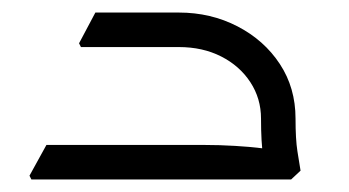

<svg xmlns="http://www.w3.org/2000/svg" viewBox="-20 -286 557 306"><path d="M396 -97Q396 -129 379 -155Q362 -181 332.5 -196Q303 -211 265 -211H130V-222L135 -266H265Q316 -266 358.5 -244Q401 -222 426 -184Q451 -146 451 -97ZM30 0 27 -6 54 -55H164V0ZM54 0V-55H305Q330 -55 354.5 -53.5Q379 -52 395 -50Q411 -48 411 -48V0ZM109 -211 106 -217 132 -266H243V-211ZM405 0Q403 -13 399.5 -36Q396 -59 396 -97H451Q451 -64 454 -45Q457 -26 459 -14L444 0Z"/></svg>

Font: Fustat Light
Style: Regular
Weight: 300
Designer: Mohamed Gaber, Khaled Hosny, Laura Garcia Mut
Foundry: Kief Type Foundry, Alif Type Foundry, Hard Type Foundry
Version: Version 1.007